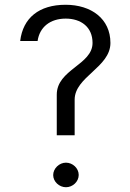

<svg xmlns="http://www.w3.org/2000/svg" viewBox="-20 -780 546 805"><path d="M256.5 -98C228.4 -98 203 -73.7 203 -46C203 -18.4 228.3 5 256.5 5C284.9 5 310 -18.4 310 -46.5C310 -74.6 284.9 -98 256.5 -98ZM64.6 -608H137.6C146 -666.9 190.9 -702 255.5 -702C319.6 -702 368 -666.8 368 -600C368 -508.1 218 -489 218 -383V-213L293 -213V-362C293 -458.5 443 -497.4 443 -600C443 -701.4 362.5 -760 255 -760C144 -760 76.1 -705.1 64.6 -608Z"/></svg>

Font: GI
Style: Regular
Weight: 400
Designer: Alfredo Marco Pradil
Version: Version 1.01 2015